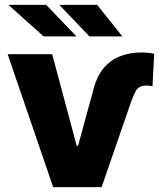

<svg xmlns="http://www.w3.org/2000/svg" viewBox="-20 -768 664 788"><path d="M11.4 -545.5H194.2L294.7 -169.7H300.4L363.6 -400.9Q378.6 -458.5 408 -491.5Q437.5 -524.5 476.6 -538.5Q515.6 -552.6 558.6 -552.6Q576 -552.6 589.5 -551.1Q603 -549.7 612.9 -547.2L605.8 -413.7Q601.6 -414.8 595.7 -415.8Q589.8 -416.9 580.3 -416.9Q551.1 -416.9 539.2 -397.5Q527.3 -378.2 512.8 -335.2L397 0H198.2ZM482.2 -618.6H347.3L223.4 -747.9H378.9ZM293.7 -618.6H159.1L14.6 -747.9H169.7Z"/></svg>

Font: Inter UI Extra Bold
Style: Regular
Weight: 800
Designer: Rasmus Andersson
Foundry: rsms
Version: 3.2;8d6f07862